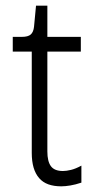

<svg xmlns="http://www.w3.org/2000/svg" viewBox="-20 -650 340 677"><path d="M196 7Q170 7 150.5 0Q131 -7 118 -22Q105 -37 98.5 -59Q92 -81 92 -111V-468H25V-520H57Q79 -520 88.5 -528.5Q98 -537 100 -556L107 -630H147V-520H265V-468H147V-116Q147 -81 159.5 -64Q172 -47 202 -47Q214 -47 230.5 -51Q247 -55 267 -66V-6Q246 1 228 4Q210 7 196 7Z"/></svg>

Font: Bricolage Grotesque SemiCondensed ExtraLight
Style: Regular
Weight: 250
Width: 4
Designer: Mathieu Triay
Foundry: Atelier Triay
Version: Version 1.000;gftools[0.9.30]